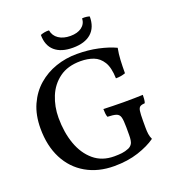

<svg xmlns="http://www.w3.org/2000/svg" viewBox="-154 -994 1034 1127"><g transform="rotate(-20 363.0 -431.0)"><path d="M368 9Q268 9 192.5 -34.5Q117 -78 76 -158Q35 -238 35 -346Q35 -430 63.5 -493.5Q92 -557 141 -599.5Q190 -642 252.5 -663.5Q315 -685 384 -685Q455 -685 517 -671.5Q579 -658 623 -637Q616 -602 614 -564Q612 -526 612 -482Q598 -477 583.5 -474.5Q569 -472 552 -472Q550 -540 528 -575.5Q506 -611 470.5 -624.5Q435 -638 390 -638Q310 -638 258 -600Q206 -562 181 -500.5Q156 -439 156 -369Q156 -278 182 -205Q208 -132 259.5 -88.5Q311 -45 387 -45Q414 -45 435 -47.5Q456 -50 478 -59Q494 -66 502.5 -80.5Q511 -95 511 -133V-181Q511 -225 505.5 -244.5Q500 -264 482 -270Q464 -276 428 -277Q424 -286 422.5 -300Q421 -314 421 -328Q442 -327 478.5 -326Q515 -325 546 -325Q577 -325 613 -325.5Q649 -326 667 -327Q667 -316 666 -302Q665 -288 661 -277Q642 -276 632 -270Q622 -264 619 -244.5Q616 -225 616 -183V-142Q616 -118 618.5 -100.5Q621 -83 629 -66Q586 -35 519 -13Q452 9 368 9ZM532 -866Q532 -798 492 -762.5Q452 -727 377 -727Q304 -727 264.5 -761.5Q225 -796 225 -862Q237 -867 251.5 -869.5Q266 -872 279 -871Q285 -836 314 -816.5Q343 -797 387 -797Q431 -797 457.5 -816.5Q484 -836 486 -871Q499 -872 511.5 -870.5Q524 -869 532 -866Z"/></g></svg>

Font: Vollkorn Medium
Style: Regular
Weight: 500
Designer: Friedrich Althausen
Foundry: Friedrich Althausen
Version: Version 5.000